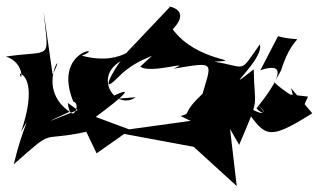

<svg xmlns="http://www.w3.org/2000/svg" viewBox="-260 -586 1050 633"><g transform="rotate(90 264.5 -269.0)"><path d="M346 -51 287 -64C310 6 387 181 316 26C233 147 88 27 193 82L-16 112C153 95 111 81 134 236C154 171 229 184 190 190C193 174 232 135 382 186C312 146 369 182 489 210C365 69 417 133 382 -29L453 -63L389 -154L437 -412L395 -343L561 -525L373 -503L425 -533C258 -604 310 -583 176 -581C272 -460 142 -618 94 -601C193 -531 168 -561 151 -451C144 -561 154 -394 44 -314C-32 -387 -35 -270 -30 -305L121 -162C74 -317 48 -255 105 -182C76 -209 170 -158 131 -14C98 -100 109 84 282 14C290 -16 364 23 287 32ZM346 -373 374 -170 333 -60C270 -145 217 -208 276 -94L268 -192C315 -126 197 -46 145 -150C130 -146 282 -56 202 -134C125 -210 135 -284 98 -282L167 -207C193 -238 143 -389 174 -316C151 -459 147 -444 277 -406L202 -477C327 -319 317 -388 330 -340ZM257 -684C286 -771 278 -712 219 -649L180 -671C36 -716 94 -767 67 -661L179 -603C148 -695 213 -664 305 -590C347 -635 292 -619 242 -513C324 -666 349 -621 281 -536C395 -619 421 -615 321 -774L238 -704C390 -747 360 -714 266 -760Z"/></g></svg>

Font: Asimov Silicon
Style: Regular
Weight: 400
Designer: Google
Version: Version 2.000980; 2014